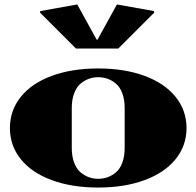

<svg xmlns="http://www.w3.org/2000/svg" viewBox="-20 -840 890 870"><path d="M324.2 -620.1 161.1 -783.2 163.1 -790 330.1 -819.8 418 -660.2H421.9L509.8 -819.8L676.8 -790L679.2 -783.2L516.1 -620.1ZM634.8 -23.7Q543.9 9.8 424.8 9.8Q305.7 9.8 214.8 -23.7Q124 -57.1 74.5 -118.4Q24.9 -179.7 24.9 -259.8Q24.9 -339.8 74.5 -401.4Q124 -462.9 214.8 -496.3Q305.7 -529.8 424.8 -529.8Q543.9 -529.8 634.8 -496.3Q725.6 -462.9 775.4 -401.4Q825.2 -339.8 825.2 -259.8Q825.2 -179.7 775.4 -118.4Q725.6 -57.1 634.8 -23.7ZM424.8 -490.2Q403.8 -490.2 384 -483.4Q364.3 -476.6 345.9 -461.7Q327.6 -446.8 316.4 -418Q305.2 -389.2 305.2 -350.1V-169.9Q305.2 -130.9 316.4 -102.1Q327.6 -73.2 345.9 -58.3Q364.3 -43.5 384 -36.6Q403.8 -29.8 424.8 -29.8Q446.8 -29.8 466.6 -36.6Q486.3 -43.5 504.6 -58.3Q522.9 -73.2 533.9 -102.1Q544.9 -130.9 544.9 -169.9V-350.1Q544.9 -389.2 533.9 -418Q522.9 -446.8 504.6 -461.7Q486.3 -476.6 466.6 -483.4Q446.8 -490.2 424.8 -490.2Z"/></svg>

Font: Yokawerad
Style: Regular
Weight: 500
Designer: gluk
Foundry: gluk
Version: Version 0.79